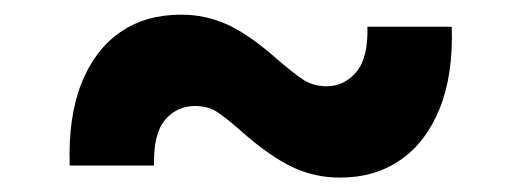

<svg xmlns="http://www.w3.org/2000/svg" viewBox="-20 -425 720 265"><path d="M76.2 -196.5Q74 -263.8 92.5 -310.2Q111 -356.6 146.3 -380.8Q181.5 -404.9 229.7 -404.7Q263.4 -404.9 293.8 -391.1Q324.3 -377.2 363.1 -342.8Q383.7 -325 397.8 -315.5Q411.9 -306.1 430.5 -305.9Q455.5 -306.1 471.9 -325.8Q488.4 -345.6 487.1 -388.1H603.5Q605.7 -321.3 586.6 -274.6Q567.5 -227.9 532.2 -203.9Q497 -179.9 450 -179.9Q414.6 -179.7 383.6 -194.4Q352.7 -209.1 315.4 -241.8Q293.4 -261.3 280.4 -270Q267.5 -278.7 249.2 -278.7Q224.2 -278.7 207.9 -259.6Q191.5 -240.5 192.6 -196.5Z"/></svg>

Font: Inter V
Style: 
Weight: 400
Designer: Rasmus Andersson
Foundry: rsms
Version: Version 4.000;git-a3f224843